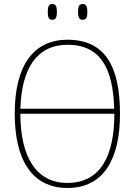

<svg xmlns="http://www.w3.org/2000/svg" viewBox="-20 -922 669 952"><path d="M390 -824C405 -824 413 -832 413 -863C413 -894 405 -902 390 -902C375 -902 367 -894 367 -863C367 -832 375 -824 390 -824ZM239 -824C255 -824 262 -832 262 -863C262 -894 255 -902 239 -902C224 -902 217 -894 217 -863C217 -832 224 -824 239 -824ZM314 10C493 10 575 -131 575 -358C575 -597 498 -725 315 -725C143 -725 53 -593 53 -359C53 -129 139 10 314 10ZM546 -383H81C87 -583 163 -700 315 -700C478 -700 541 -583 546 -383ZM314 -15C161 -15 81 -142 81 -358H547C547 -142 474 -15 314 -15Z"/></svg>

Font: Noto Serif SemiCondensed Thin
Style: Regular
Weight: 100
Width: 4
Designer: Monotype Design Team
Foundry: Monotype Imaging Inc.
Version: Version 2.015